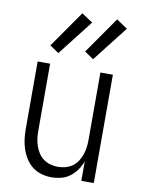

<svg xmlns="http://www.w3.org/2000/svg" viewBox="-89 -856 678 925"><g transform="rotate(10 250.0 -394.0)"><path d="M227 8Q203 8 178.5 1Q154 -6 134.5 -21Q115 -36 101.5 -57.5Q88 -79 80 -102.5Q72 -126 69 -150.5Q66 -175 66 -200V-530H127V-200Q127 -181 129.5 -163Q132 -145 138 -127.5Q144 -110 154.5 -94Q165 -78 180 -67.5Q195 -57 213 -52Q231 -47 250 -47Q269 -47 287 -52Q305 -57 320 -67.5Q335 -78 345.5 -94Q356 -110 362 -127.5Q368 -145 370.5 -163Q373 -181 373 -200V-530H434V0H373V-96Q365 -73 351 -53Q337 -33 318 -18.5Q299 -4 275 2Q251 8 227 8ZM327 -587 283 -617 408 -796 462 -760ZM157 -587 113 -617 238 -796 292 -760Z"/></g></svg>

Font: Iosevka Term Light
Style: Regular
Weight: 300
Monospace: yes
Designer: Belleve Invis
Foundry: Belleve Invis
Version: Version 9.0.1; ttfautohint (v1.8.3)